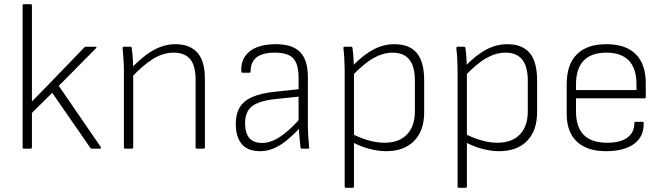

<svg xmlns="http://www.w3.org/2000/svg" viewBox="-20 -703 3141 908"><path d="M93 0Q87 0 87 -6V-677Q87 -683 93 -683H125Q131 -683 131 -677V-366Q131 -330 131 -295Q131 -260 131 -224H132Q152 -245 172.5 -265.5Q193 -286 214 -308L379 -479Q382 -482 386 -482H432Q435 -482 436 -480Q437 -478 434 -475L258 -297L457 -7Q458 -4 457 -2Q456 0 452 0H414Q409 0 407 -4L227 -264L131 -169V-6Q131 0 125 0Z M911 0Q905 0 905 -6V-326Q905 -392 879.5 -423Q854 -454 801 -454Q751 -454 703 -424Q655 -394 601 -336V-380Q636 -417 670 -442.5Q704 -468 738.5 -481Q773 -494 809 -494Q878 -494 913.5 -454Q949 -414 949 -330V-6Q949 0 943 0ZM572 0Q566 0 566 -6V-367Q566 -393 564 -422.5Q562 -452 560 -475Q560 -482 566 -482H597Q602 -482 603 -476Q605 -463 606.5 -445.5Q608 -428 609 -410Q610 -392 610 -375V-359V-6Q610 0 604 0Z M1407 0Q1404 0 1402.5 -2.5Q1401 -5 1401 -7Q1399 -26 1396.5 -52.5Q1394 -79 1393 -105L1392 -125V-336Q1392 -400 1367 -427Q1342 -454 1279 -454Q1165 -454 1165 -365Q1165 -359 1160 -359H1127Q1121 -359 1121 -369Q1119 -426 1160 -459.5Q1201 -493 1281 -494Q1361 -495 1398.5 -457.5Q1436 -420 1436 -338V-114Q1436 -83 1438 -56.5Q1440 -30 1442 -6Q1444 0 1437 0ZM1210 12Q1152 12 1123.5 -21.5Q1095 -55 1095 -117Q1095 -164 1113.5 -195Q1132 -226 1172.5 -244Q1213 -262 1279 -269L1402 -282V-247L1278 -234Q1201 -225 1170 -199Q1139 -173 1139 -120Q1139 -75 1158.5 -51Q1178 -27 1220 -27Q1261 -27 1306.5 -57.5Q1352 -88 1406 -150V-107Q1367 -64 1334.5 -38Q1302 -12 1271.5 0Q1241 12 1210 12Z M1806 12Q1768 12 1725 0.5Q1682 -11 1645 -32L1643 -71Q1682 -51 1721.5 -39.5Q1761 -28 1798 -28Q1867 -28 1904.5 -67Q1942 -106 1942 -176V-321Q1942 -389 1915.5 -421.5Q1889 -454 1837 -454Q1792 -454 1746.5 -428.5Q1701 -403 1644 -343V-388Q1679 -424 1712.5 -448Q1746 -472 1778.5 -483Q1811 -494 1845 -494Q1916 -494 1951 -452.5Q1986 -411 1986 -323V-172Q1986 -85 1938.5 -36.5Q1891 12 1806 12ZM1616 185Q1610 185 1610 179V-371Q1610 -395 1608.5 -423Q1607 -451 1604 -475Q1604 -482 1610 -482H1641Q1646 -482 1647 -476Q1649 -462 1650.5 -446Q1652 -430 1652.5 -415Q1653 -400 1653 -387L1654 -364V179Q1654 185 1648 185Z M2340 12Q2302 12 2259 0.5Q2216 -11 2179 -32L2177 -71Q2216 -51 2255.5 -39.5Q2295 -28 2332 -28Q2401 -28 2438.5 -67Q2476 -106 2476 -176V-321Q2476 -389 2449.5 -421.5Q2423 -454 2371 -454Q2326 -454 2280.5 -428.5Q2235 -403 2178 -343V-388Q2213 -424 2246.5 -448Q2280 -472 2312.5 -483Q2345 -494 2379 -494Q2450 -494 2485 -452.5Q2520 -411 2520 -323V-172Q2520 -85 2472.5 -36.5Q2425 12 2340 12ZM2150 185Q2144 185 2144 179V-371Q2144 -395 2142.5 -423Q2141 -451 2138 -475Q2138 -482 2144 -482H2175Q2180 -482 2181 -476Q2183 -462 2184.5 -446Q2186 -430 2186.5 -415Q2187 -400 2187 -387L2188 -364V179Q2188 185 2182 185Z M2850 12Q2758 13 2709 -32.5Q2660 -78 2660 -164V-305Q2660 -398 2708 -446Q2756 -494 2847 -494Q2940 -494 2987 -446.5Q3034 -399 3034 -308V-244Q3034 -238 3028 -238H2704V-176Q2704 -102 2740.5 -65Q2777 -28 2852 -28Q2915 -28 2947.5 -52.5Q2980 -77 2980 -121Q2980 -127 2986 -127H3018Q3024 -127 3024 -122Q3026 -59 2980.5 -24Q2935 11 2850 12ZM2704 -277H2990V-304Q2990 -379 2954 -416.5Q2918 -454 2848 -454Q2776 -454 2740 -416Q2704 -378 2704 -304Z"/></svg>

Font: Sofia Sans ExtraLight
Style: Regular
Weight: 250
Version: Version 4.100-B